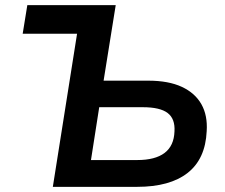

<svg xmlns="http://www.w3.org/2000/svg" viewBox="-20 -725 873 745"><path d="M185 0 279 -594H68L86 -705H429L382 -412H555Q634 -412 685.5 -388Q737 -364 761.5 -320.5Q786 -277 782 -216Q777 -108 708 -54Q639 0 512 0ZM333 -104H513Q582 -104 618.5 -131.5Q655 -159 657 -215Q660 -264 630.5 -286.5Q601 -309 534 -309H365Z"/></svg>

Font: Nunito Sans 10pt
Style: Bold Italic
Weight: 700
Italic angle: -9°
Designer: Vernon Adams
Foundry: Vernon Adams
Version: Version 3.101;gftools[0.9.27]